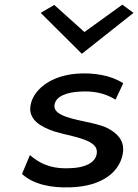

<svg xmlns="http://www.w3.org/2000/svg" viewBox="-20 -799 591 821"><path d="M154 -744 330 -569 551 -744 503 -779 341 -662 212 -778ZM74 -55C124 -10 199 5 281 2C422 -2 496 -69 506 -148C512 -199 481 -230 438 -252C385 -277 298 -282 245 -307C229 -315 210 -327 213 -350C218 -389 269 -404 317 -407C376 -411 425 -403 474 -373L507 -443C453 -478 379 -489 309 -484C190 -475 121 -410 111 -350L109 -335C109 -285 153 -257 212 -237C261 -222 322 -213 361 -193C378 -184 397 -170 394 -144C389 -100 338 -82 284 -80C218 -76 163 -88 108 -136Z"/></svg>

Font: Bluebird
Style: LiExtObl
Weight: 300
Designer: Jasper
Foundry: Cannot Into Space Fonts
Version: Version 0.98